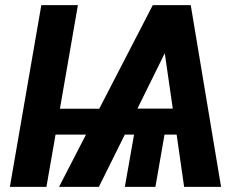

<svg xmlns="http://www.w3.org/2000/svg" viewBox="-20 -731 952 751"><path d="M214.4 -305.7H368.2L577.6 -710.9H726.1L844.7 0H700.2L670.9 -204.6H623.5L587.9 0H468.3L504.4 -204.6H468.3L366.7 0H210.9L316.4 -204.6H197.3L161.6 0H18.6L141.6 -710.9H284.7ZM517.6 -306.2H655.8L624.5 -522.9Z"/></svg>

Font: RobotoInd
Style: Bold Italic
Weight: 700
Italic angle: -12°
Designer: Google
Version: Version 2.001150; 2014